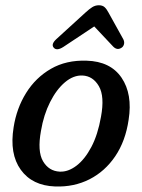

<svg xmlns="http://www.w3.org/2000/svg" viewBox="-20 -682 528 712"><path d="M301 -457Q389.5 -454.5 430.8 -393.8Q472 -333 457 -238Q445.5 -159 407.5 -102.8Q369.5 -46.5 312 -17.2Q254.5 12 184.5 9.5Q99.5 6.5 57 -52.5Q14.5 -111.5 30.5 -210Q41.5 -280.5 76.8 -337.2Q112 -394 168.8 -426.8Q225.5 -459.5 301 -457ZM201.5 -45.5Q232.5 -44 263.5 -67.5Q294.5 -91 318.8 -137Q343 -183 354.5 -249Q368.5 -324.5 346.8 -362.2Q325 -400 286 -402Q252.5 -403.5 221 -377Q189.5 -350.5 165.8 -303.5Q142 -256.5 132 -197Q118 -121 139.5 -84.2Q161 -47.5 201.5 -45.5ZM215 -508Q190 -492 179 -505.5Q168.5 -518 189 -537L297.5 -636Q311 -648.5 322.2 -655.5Q333.5 -662.5 346.5 -662.5Q360 -662.5 367.8 -655.5Q375.5 -648.5 382 -636L437.5 -536Q442 -526.5 439.8 -518Q437.5 -509.5 431.5 -505.5Q415 -494 400 -509L329.5 -584Z"/></svg>

Font: Fraunces 72pt S100
Style: Italic
Weight: 400
Italic angle: -16°
Version: Version 1.000; ttfautohint (v1.8.3)